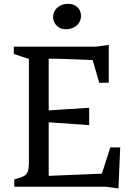

<svg xmlns="http://www.w3.org/2000/svg" viewBox="-20 -996 707 1024"><path d="M56.2 0H543L611.8 8.8L621.1 -210H568.4L523.4 -69.8L239.7 -58.1V-343.8L455.6 -328.6V-421.4L239.7 -407.2V-683.1C239.7 -683.1 283.2 -684.1 474.1 -675.8L509.3 -554.2L560.1 -555.2V-756.3L490.7 -747.1H53.7V-708L134.3 -681.6V-137.2C134.3 -62.5 121.6 -57.1 56.2 -39.1ZM331.5 -839.8C338.9 -839.8 346.7 -840.8 355 -842.8C394 -852.5 412.1 -882.3 412.1 -911.1C412.1 -950.2 381.8 -975.6 344.7 -975.6C289.6 -975.6 263.2 -939 263.2 -906.2C263.2 -870.1 290 -839.8 331.5 -839.8Z"/></svg>

Font: Donegal One
Style: Regular
Weight: 400
Designer: Gary Lonergan
Foundry: Sorkin Type Co.
Version: Version 1.004